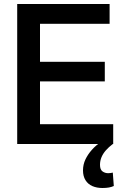

<svg xmlns="http://www.w3.org/2000/svg" viewBox="-20 -720 611 960"><path d="M66 0V-700H528V-601H180V-411H504V-313H180V-99H546V0ZM492 220Q464 220 442 210.5Q420 201 407.5 181Q395 161 395 132Q395 103 407 77.5Q419 52 439.5 29Q460 6 486 -11L544 0Q524 15 509.5 31.5Q495 48 487.5 66Q480 84 480 104Q480 128 492.5 137Q505 146 521 146Q528 146 533.5 145Q539 144 544 143L549 210Q538 215 524.5 217.5Q511 220 492 220Z"/></svg>

Font: Georama ExtraCondensed Thin Medium
Style: Regular
Weight: 500
Version: Version 1.001